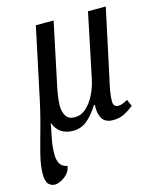

<svg xmlns="http://www.w3.org/2000/svg" viewBox="-123 -617 770 939"><g transform="rotate(-15 262.0 -147.5)"><path d="M39 241Q19 241 6 227Q-7 213 -7 176Q-7 134 6.5 80.5Q20 27 41 -47.5Q62 -122 83 -225L149 -536H239L173 -223Q169 -206 164.5 -176.5Q160 -147 160 -125Q160 -94 173 -73Q186 -52 218 -52Q249 -52 274.5 -74.5Q300 -97 318.5 -133.5Q337 -170 346 -214L413 -536H503L429 -190Q422 -163 417 -132Q412 -101 412 -81Q412 -51 437 -51Q449 -51 461 -56Q473 -61 485 -68L500 -34Q481 -18 455 -4Q429 10 394 10Q355 10 339.5 -16.5Q324 -43 327 -85H322Q295 -41 264 -15.5Q233 10 193 10Q120 10 96 -56Q86 -9 79.5 27Q73 63 73 98Q73 125 83 144Q93 163 121 169Q115 201 88.5 220.5Q62 240 39 241Z"/></g></svg>

Font: Noto Serif Condensed
Style: Italic
Weight: 400
Width: 3
Italic angle: -12°
Designer: Monotype Design Team
Foundry: Monotype Imaging Inc.
Version: Version 2.014; ttfautohint (v1.8.4.7-5d5b)